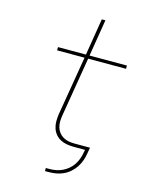

<svg xmlns="http://www.w3.org/2000/svg" viewBox="-132 -822 864 1082"><g transform="rotate(15 300.0 -280.5)"><path d="M257 174H237V156H257Q276 156 295.5 152.5Q315 149 333 140.5Q351 132 367 118.5Q383 105 394 88Q405 71 411.5 52.5Q418 34 421 15L424 0H358Q338 0 317.5 -3.5Q297 -7 280 -16Q263 -25 250.5 -40Q238 -55 232 -74Q226 -93 226 -113.5Q226 -134 229 -155L287 -501H127V-520H290L325 -735H346L311 -520H529V-501H308L250 -152Q247 -134 247 -116.5Q247 -99 252 -83Q257 -67 267.5 -54Q278 -41 292.5 -33Q307 -25 324 -22Q341 -19 358 -19H448L442 15Q439 36 431.5 57.5Q424 79 411.5 98Q399 117 381.5 132.5Q364 148 343 157.5Q322 167 300.5 170.5Q279 174 257 174Z"/></g></svg>

Font: Iosevka SS04 Th Ex Obl
Style: Regular
Weight: 100
Width: 7
Italic angle: -9°
Monospace: yes
Designer: Belleve Invis
Foundry: Belleve Invis
Version: Version 19.0.0; ttfautohint (v1.8.4)